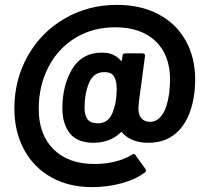

<svg xmlns="http://www.w3.org/2000/svg" viewBox="-20 -678 861 788"><path d="M39 -233Q39 -351 94 -448.5Q149 -546 245.5 -602Q342 -658 460 -658Q557 -658 629.5 -620Q702 -582 741.5 -512.5Q781 -443 781 -350Q781 -328 778 -299Q766 -200 717.5 -146Q669 -92 589 -92Q519 -92 481 -134Q480 -139 475 -134Q455 -114 426 -103Q397 -92 365 -92Q297 -92 266.5 -131Q236 -170 236 -233Q236 -328 276.5 -395Q317 -462 398 -462Q449 -462 475 -430Q477 -428 478.5 -428Q480 -428 480 -431L483 -449Q483 -459 495 -459H565Q577 -459 575 -447L550 -259Q548 -239 548 -232Q548 -207 560.5 -192.5Q573 -178 595 -178Q626 -178 646 -207.5Q666 -237 674 -293Q678 -329 678 -350Q678 -453 618 -509.5Q558 -566 453 -566Q361 -566 289.5 -522.5Q218 -479 178.5 -402.5Q139 -326 139 -231Q139 -125 200 -65Q261 -5 368 -5Q415 -5 455 -15.5Q495 -26 521 -43Q526 -46 528 -46Q534 -46 536 -41L576 14Q579 19 579 22Q579 28 574 30Q538 58 479.5 74Q421 90 358 90Q263 90 191 50Q119 10 79 -63.5Q39 -137 39 -233ZM382 -172Q424 -172 441.5 -214.5Q459 -257 459 -313Q459 -345 448.5 -363.5Q438 -382 408 -382Q364 -382 345.5 -338Q327 -294 327 -236Q327 -206 339 -189Q351 -172 382 -172Z"/></svg>

Font: Barlow GEO Bold
Style: Regular
Weight: 700
Designer: Jeremy Tribby
Foundry: Tribby Type
Version: Version 1.408